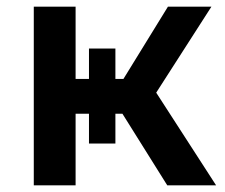

<svg xmlns="http://www.w3.org/2000/svg" viewBox="-20 -554 674 574"><path d="M346 -214H325V-125H246V-214H206V0H81V-534H206V-318H246V-409H325V-318H349L482 -534H612L447 -277L626 0H480Z"/></svg>

Font: Montserrat Alternates SemiBold
Style: Regular
Weight: 600
Designer: Julieta Ulanovsky
Foundry: Julieta Ulanovsky
Version: Version 7.200